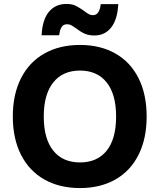

<svg xmlns="http://www.w3.org/2000/svg" viewBox="-20 -943 809 974"><path d="M580 -922Q576 -844 544 -803.5Q512 -763 459 -763Q430 -763 409 -772.5Q388 -782 366 -799Q349 -811 340.5 -815.5Q332 -820 321 -820Q302 -820 293 -806.5Q284 -793 280 -764H191Q195 -843 228 -883Q261 -923 317 -923Q345 -923 363.5 -914Q382 -905 406 -888Q420 -877 430 -871.5Q440 -866 451 -866Q485 -866 491 -922ZM724 -352Q724 -240 683 -158Q642 -76 565.5 -32.5Q489 11 386 11Q282 11 205 -32.5Q128 -76 86.5 -158Q45 -240 45 -352Q45 -464 86.5 -546Q128 -628 205 -671.5Q282 -715 386 -715Q489 -715 565.5 -671.5Q642 -628 683 -546Q724 -464 724 -352ZM202 -352Q202 -239 250 -179Q298 -119 386 -119Q473 -119 521 -178.5Q569 -238 569 -352Q569 -465 521 -525Q473 -585 386 -585Q298 -585 250 -524.5Q202 -464 202 -352Z"/></svg>

Font: CBA Beacon Sans Extra Bold
Style: Regular
Weight: 800
Designer: Wei Huang
Foundry: Wei Huang
Version: Version 1.002